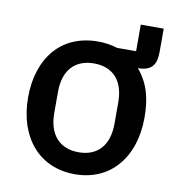

<svg xmlns="http://www.w3.org/2000/svg" viewBox="-75 -696 712 775"><g transform="rotate(10 281.5 -308.5)"><path d="M534 -629V-533C534 -482 516 -454 459 -454C506 -398 520 -337 520 -261C520 -178 496 -110 455 -63C414 -15 354 12 282 12C210 12 149 -15 108 -63C67 -110 43 -178 43 -261C43 -345 67 -412 108 -459C149 -506 210 -532 282 -532C310 -532 337 -528 362 -520H440V-629ZM282 -78C357 -78 405 -125 405 -217V-304C405 -396 357 -442 282 -442C207 -442 158 -396 158 -304V-217C158 -125 207 -78 282 -78Z"/></g></svg>

Font: Plexus Sans Medium
Style: Regular
Weight: 500
Version: Version 2.001;PS 002.001;hotconv 1.0.70;makeotf.lib2.5.58329